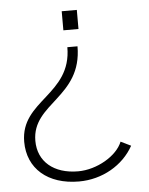

<svg xmlns="http://www.w3.org/2000/svg" viewBox="-51 -559 598 772"><g transform="rotate(-5 248.5 -173.0)"><path d="M227 -440H288V-517H227ZM458 46 417 26C395 82 313 130 237 130C139 130 76 77 76 -7C76 -159 278 -165 278 -371H237C237 -179 31 -174 31 -7C31 101 111 171 237 171C331 171 416 122 458 46Z"/></g></svg>

Font: United Sans Thin
Style: Regular
Weight: 100
Designer: Pablo Impallari, Rodrigo Fuenzalida (Modified by Dan O. Williams)
Version: Version 1.000;PS 001.000;hotconv 1.0.88;makeotf.lib2.5.64775